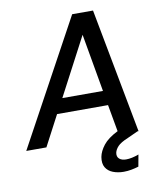

<svg xmlns="http://www.w3.org/2000/svg" viewBox="-115 -777 894 1061"><g transform="rotate(-10 332.5 -246.5)"><path d="M-18 0 363 -700H480L612 0H606L547 27Q506 44 490 61Q474 78 470 96Q466 118 479.5 130Q493 142 518 142Q549 142 589 127L577 193Q557 199 536 203Q515 207 493 207Q460 207 433 196.5Q406 186 392.5 163.5Q379 141 385 105Q391 73 416.5 40.5Q442 8 498 -20L471 -171H185L95 0ZM229 -253H457L400 -578Z"/></g></svg>

Font: DeepMind Sans Medium
Style: Italic
Weight: 500
Italic angle: -10°
Designer: Jonny Pinhorn / Modifications: Colophon Foundry
Foundry: Colophon Foundry
Version: Version 1.002; ttfautohint (v1.8.2)